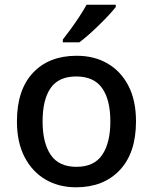

<svg xmlns="http://www.w3.org/2000/svg" viewBox="-20 -786 649 816"><path d="M558 -270Q558 -136 489 -63Q420 10 303 10Q230 10 173.5 -23Q117 -56 84.5 -118.5Q52 -181 52 -270Q52 -404 120 -476.5Q188 -549 306 -549Q380 -549 436.5 -516.5Q493 -484 525.5 -422Q558 -360 558 -270ZM161 -270Q161 -179 195.5 -128Q230 -77 305 -77Q380 -77 414.5 -128Q449 -179 449 -270Q449 -362 414 -411.5Q379 -461 304 -461Q229 -461 195 -411.5Q161 -362 161 -270ZM472 -756Q461 -742 442.5 -722Q424 -702 402 -680.5Q380 -659 357.5 -639Q335 -619 317 -606H247V-618Q262 -637 281 -663Q300 -689 318 -716.5Q336 -744 348 -766H472Z"/></svg>

Font: Noto Sans Vithkuqi Medium
Style: Regular
Weight: 500
Version: Version 1.001